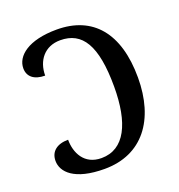

<svg xmlns="http://www.w3.org/2000/svg" viewBox="-132 -835 892 956"><g transform="rotate(-20 314.0 -357.0)"><path d="M261 10C462 10 572 -138 572 -361C572 -598 463 -724 273 -724C122 -724 51 -664 51 -599C51 -555 83 -528 141 -528C141 -607 188 -668 271 -668C387 -668 445 -579 445 -359C445 -167 388 -46 265 -46C173 -46 139 -120 139 -189C79 -189 44 -160 44 -111C44 -52 101 10 261 10Z"/></g></svg>

Font: Noto Serif Thai Medium
Style: Regular
Weight: 500
Designer: Monotype Design Team
Foundry: Monotype Imaging Inc.
Version: Version 1.901;PS 001.901;hotconv 1.0.88;makeotf.lib2.5.64775